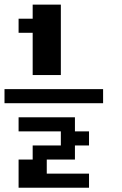

<svg xmlns="http://www.w3.org/2000/svg" viewBox="-20 -708 540 852"><path d="M0 -312.5H437.5V-250H0ZM62.5 -625H125V-687.5H250V-375H125V-562.5H62.5ZM62.5 -187.5H312.5V-125H375V-62.5H312.5V0H187.5V62.5H375V125H62.5V0H125V-62.5H250V-125H62.5Z"/></svg>

Font: NeoDunggeunmo Code
Style: Regular
Weight: 400
Monospace: yes
Version: Version 1.600